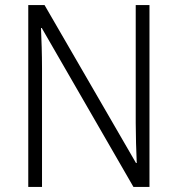

<svg xmlns="http://www.w3.org/2000/svg" viewBox="-20 -734 698 754"><path d="M567 0V-714H513V-251C513 -203 515 -139 517 -94H514L155 -714H91V0H145V-466C145 -524 143 -575 141 -624H144L504 0Z"/></svg>

Font: Noto Sans Khmer SemiCondensed Light
Style: Regular
Weight: 300
Width: 4
Designer: Danh Hong and the Monotype Design Team
Foundry: Monotype Imaging Inc.
Version: Version 2.004